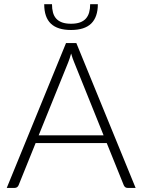

<svg xmlns="http://www.w3.org/2000/svg" viewBox="-20 -918 696 938"><path d="M13 0ZM642.5 0H603Q596 0 591.5 -3.8Q587 -7.5 584.5 -13.5L501.5 -219H154L71 -13.5Q69 -8 64 -4Q59 0 52 0H13L302.5 -707.5H353ZM169 -257H486L342 -614.5Q334.5 -632 327.5 -656.5Q324 -644.5 320.5 -633.5Q317 -622.5 313.5 -614ZM327 -771.5Q261 -771.5 228.5 -802.5Q196 -833.5 196 -897.5H234Q234 -875 238.8 -857.2Q243.5 -839.5 254.5 -827.2Q265.5 -815 283.2 -808.5Q301 -802 327 -802Q353 -802 370.8 -808.5Q388.5 -815 399.5 -827.2Q410.5 -839.5 415.5 -857.2Q420.5 -875 420.5 -897.5H458Q458 -835 425.8 -803.2Q393.5 -771.5 327 -771.5Z"/></svg>

Font: Lato Light
Style: Regular
Weight: 300
Designer: Lukasz Dziedzic
Foundry: tyPoland Lukasz Dziedzic
Version: Version 2.007; 2014-02-27